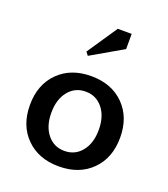

<svg xmlns="http://www.w3.org/2000/svg" viewBox="-107 -618 614 700"><g transform="rotate(20 200.0 -267.5)"><path d="M162 -410 152 -423 231 -540H285V-481ZM73 -43Q25 -91 25 -170Q25 -249 73 -297Q121 -345 200 -345Q279 -345 327 -297Q375 -249 375 -170Q375 -91 327 -43Q279 5 200 5Q121 5 73 -43ZM133.5 -253.5Q108 -222 108 -170Q108 -118 133.5 -86.5Q159 -55 200 -55Q241 -55 266.5 -86.5Q292 -118 292 -170Q292 -222 266.5 -253.5Q241 -285 200 -285Q159 -285 133.5 -253.5Z"/></g></svg>

Font: Glametrix
Style: Bold
Weight: 700
Designer: gluk
Foundry: gluk
Version: Version 0.40